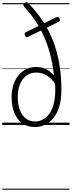

<svg xmlns="http://www.w3.org/2000/svg" viewBox="-20 -1119 643 1720"><path d="M294 19Q225 19 178.5 -15Q132 -49 108 -109.5Q84 -170 84 -250Q84 -309 100 -358.5Q116 -408 145.5 -444Q175 -480 215.5 -499.5Q256 -519 304 -519Q352 -519 391.5 -500Q431 -481 463 -443Q453 -541 430.5 -628Q408 -715 374 -791.5Q340 -868 296 -934Q252 -1000 197 -1057Q189 -1066 189.5 -1073.5Q190 -1081 200 -1090Q217 -1106 232 -1092Q289 -1034 336 -970Q383 -906 419.5 -833.5Q456 -761 480.5 -679.5Q505 -598 517.5 -506.5Q530 -415 530 -312Q530 -229 511.5 -167Q493 -105 460 -63.5Q427 -22 384.5 -1.5Q342 19 294 19ZM294 -31Q330 -31 362.5 -47.5Q395 -64 420.5 -98Q446 -132 460.5 -185Q475 -238 475 -312Q475 -328 474.5 -342.5Q474 -357 472 -371Q439 -418 397 -443.5Q355 -469 304 -469Q265 -469 234.5 -452.5Q204 -436 182.5 -406.5Q161 -377 150 -337.5Q139 -298 139 -250Q139 -186 157 -136.5Q175 -87 209.5 -59Q244 -31 294 -31ZM231 -789Q223 -784 215.5 -788Q208 -792 203 -803Q199 -813 201 -820Q203 -827 213 -831L485 -965Q505 -975 514 -952Q518 -941 516.5 -934.5Q515 -928 506 -924ZM0 571H603V581H0ZM0 -20H603V0H0ZM0 -505H603V-500H0ZM0 -1091H603V-1081H0Z"/></svg>

Font: Playwrite PT Guides
Style: Regular
Weight: 400
Designer: Veronika Burian, José Scaglione
Foundry: TypeTogether
Version: Version 1.003